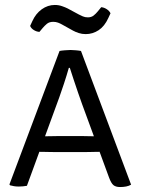

<svg xmlns="http://www.w3.org/2000/svg" viewBox="-20 -748 567 774"><path d="M220 -542.5Q226 -544 240.5 -545.2Q255 -546.5 264.5 -546.5Q273.5 -546.5 287 -545.2Q300.5 -544 306.5 -542.5L508.5 -3.5Q500 1.5 488.5 3.8Q477 6 464 6Q446.5 6 437.2 -1.8Q428 -9.5 419.5 -32.5L311 -328Q304 -347 295 -373.5Q286 -400 277 -426.8Q268 -453.5 261.5 -474.5H257.5Q249 -444.5 237.8 -410.5Q226.5 -376.5 219.5 -357L88.5 1Q81.5 2.5 72.5 3.2Q63.5 4 55.5 4Q45.5 4 36.2 2.5Q27 1 20.5 -1L18 -4.5ZM203.5 -135Q200.5 -135 184.8 -135.2Q169 -135.5 153.5 -135.8Q138 -136 134 -136H104L129 -198.5H156Q160 -198.5 173 -198.8Q186 -199 199 -199.2Q212 -199.5 215 -199.5H311Q314.5 -199.5 326 -199.2Q337.5 -199 349 -198.8Q360.5 -198.5 364.5 -198.5H392.5L416.5 -136H385Q382 -136 367.8 -135.8Q353.5 -135.5 339 -135.2Q324.5 -135 321.5 -135ZM229.5 -649.5Q222.5 -653.5 213.8 -656.8Q205 -660 194.5 -660Q178.5 -660 168.8 -651.8Q159 -643.5 152 -635L139 -619.5Q127.5 -620 116.5 -626.8Q105.5 -633.5 101.5 -643.5L110.5 -663Q124 -693 148.2 -710.5Q172.5 -728 201 -728Q216.5 -728 230 -723.2Q243.5 -718.5 252.5 -714L298 -689.5Q304.5 -686 313.8 -682Q323 -678 334 -678Q348 -678 357.2 -685.2Q366.5 -692.5 375 -703L388 -719Q399.5 -718 410 -711.2Q420.5 -704.5 425.5 -694.5L416.5 -675Q401.5 -642 377.5 -626.2Q353.5 -610.5 325.5 -610.5Q310.5 -610.5 297.5 -614.8Q284.5 -619 274.5 -624.5Z"/></svg>

Font: Signika SC
Style: Regular
Weight: 300
Designer: Anna Giedryś
Foundry: Anna Giedryś
Version: Version 2.000